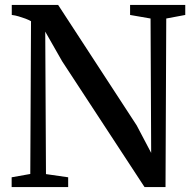

<svg xmlns="http://www.w3.org/2000/svg" viewBox="-20 -763 788 783"><path d="M27.5 0V-40L103.5 -53.5L106.5 -676.5Q97 -682 83.8 -687Q70.5 -692 56 -696.2Q41.5 -700.5 28 -702V-743H217L537.5 -251.5L596.5 -139.5L594 -687.5L510.5 -702V-743H735.5V-702L658 -687.5L655 0H569.5L233.5 -513L164.5 -634L167.5 -53L258 -40V0Z"/></svg>

Font: Merriweather 60pt Medium
Style: Regular
Weight: 500
Version: Version 2.100